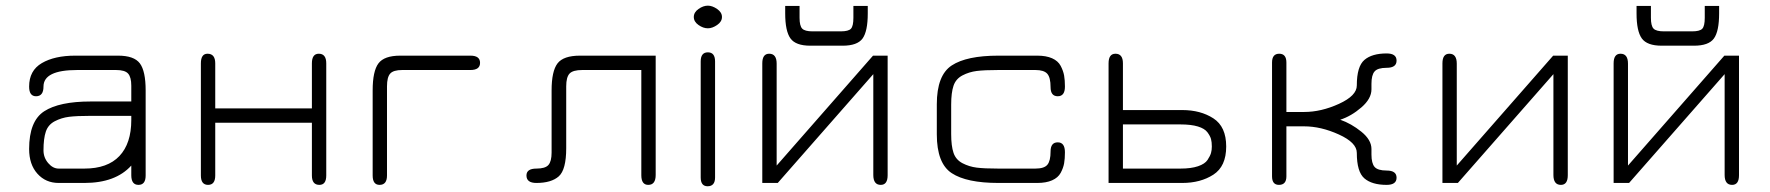

<svg xmlns="http://www.w3.org/2000/svg" viewBox="-20 -647 6261 679"><path d="M300.8 -237.3Q251 -237.3 224.1 -233.9Q197.3 -230.5 173.8 -218.3Q150.4 -206.1 142.1 -181.6Q133.8 -157.2 133.8 -115.2Q133.8 -89.8 150.4 -70.3Q167 -50.8 187.5 -50.8H278.3Q360.4 -50.8 402.3 -95.2Q444.3 -139.6 444.3 -222.7V-237.3ZM300.8 -288.1H444.3V-343.8Q444.3 -374 433.1 -386.7Q421.9 -399.4 390.6 -399.4H252.9Q133.8 -399.4 133.8 -340.8Q133.8 -306.6 107.4 -306.6Q83 -306.6 83 -340.8Q83 -397.5 127.9 -423.8Q172.9 -450.2 246.1 -450.2H397.5Q454.1 -450.2 474.6 -422.9Q495.1 -395.5 495.1 -327.1V-26.4Q495.1 6.8 469.7 6.8Q444.3 6.8 444.3 -27.3V-61.5Q388.7 0 278.3 0H187.5Q141.6 0 112.3 -32.7Q83 -65.4 83 -120.1Q83 -218.8 136.2 -253.4Q189.5 -288.1 300.8 -288.1Z M741.2 -26.4Q741.2 6.8 715.8 6.8Q690.4 6.8 690.4 -26.4V-422.9Q690.4 -457 713.9 -457Q741.2 -457 741.2 -422.9V-263.7H1083V-422.9Q1083 -457 1107.4 -457Q1133.8 -457 1133.8 -422.9V-26.4Q1133.8 6.8 1109.4 6.8Q1083 6.8 1083 -26.4V-212.9H741.2Z M1402.3 -399.4Q1371.1 -399.4 1359.9 -386.7Q1348.6 -374 1348.6 -341.8V-26.4Q1348.6 6.8 1322.3 6.8Q1297.9 6.8 1297.9 -26.4V-327.1Q1297.9 -395.5 1318.4 -422.9Q1338.9 -450.2 1395.5 -450.2H1643.6Q1677.7 -450.2 1677.7 -424.8Q1677.7 -399.4 1643.6 -399.4Z M2298.8 -28.3Q2298.8 6.8 2272.5 6.8Q2248 6.8 2248 -27.3V-399.4H2039.1Q2005.9 -399.4 1994.1 -386.7Q1982.4 -374 1982.4 -341.8V-123Q1982.4 -46.9 1956.1 -23.4Q1929.7 0 1877 0Q1841.8 0 1841.8 -26.4Q1841.8 -50.8 1877 -50.8Q1908.2 -50.8 1919.4 -63.5Q1930.7 -76.2 1930.7 -107.4V-327.1Q1930.7 -395.5 1951.7 -422.9Q1972.7 -450.2 2031.2 -450.2H2298.8Z M2482.4 11.7Q2458 11.7 2458 -19.5V-429.7Q2458 -461.9 2483.4 -461.9Q2508.8 -461.9 2508.8 -429.7V-19.5Q2508.8 11.7 2482.4 11.7ZM2483.4 -627Q2499 -627 2516.1 -615.2Q2533.2 -603.5 2533.2 -586.9Q2533.2 -570.3 2516.1 -558.6Q2499 -546.9 2483.4 -546.9Q2466.8 -546.9 2450.2 -558.6Q2433.6 -570.3 2433.6 -586.9Q2433.6 -603.5 2450.2 -615.2Q2466.8 -627 2483.4 -627Z M3048.8 -599.6Q3048.8 -536.1 3030.3 -510.7Q3011.7 -485.4 2960 -485.4H2845.7Q2793.9 -485.4 2775.4 -511.2Q2756.8 -537.1 2756.8 -599.6V-626H2807.6V-584Q2807.6 -555.7 2816.9 -545.9Q2826.2 -536.1 2853.5 -536.1H2953.1Q2980.5 -536.1 2989.3 -545.4Q2998 -554.7 2998 -584V-626H3048.8ZM3119.1 -450.2V-27.3Q3119.1 6.8 3094.7 6.8Q3068.4 6.8 3068.4 -28.3V-384.8L2730.5 0H2675.8V-422.9Q2675.8 -457 2700.2 -457Q2726.6 -457 2726.6 -421.9V-61.5L3067.4 -450.2Z M3648.4 0H3510.7Q3398.4 0 3345.7 -34.7Q3293 -69.3 3293 -171.9V-278.3Q3293 -380.9 3345.7 -415.5Q3398.4 -450.2 3510.7 -450.2H3648.4Q3679.7 -450.2 3700.7 -440.9Q3721.7 -431.6 3731 -414.1Q3740.2 -396.5 3743.2 -379.9Q3746.1 -363.3 3746.1 -340.8Q3746.1 -306.6 3720.7 -306.6Q3695.3 -306.6 3695.3 -338.9Q3695.3 -373 3683.6 -386.2Q3671.9 -399.4 3641.6 -399.4H3510.7Q3460.9 -399.4 3434.1 -396Q3407.2 -392.6 3383.8 -380.4Q3360.4 -368.2 3352.1 -343.8Q3343.8 -319.3 3343.8 -277.3V-172.9Q3343.8 -130.9 3352.1 -106.4Q3360.4 -82 3383.8 -69.8Q3407.2 -57.6 3434.1 -54.2Q3460.9 -50.8 3510.7 -50.8H3641.6Q3672.9 -50.8 3684.1 -64.5Q3695.3 -78.1 3695.3 -111.3Q3695.3 -143.6 3720.7 -143.6Q3746.1 -143.6 3746.1 -108.4Q3746.1 -85.9 3743.2 -69.3Q3740.2 -52.7 3731 -35.6Q3721.7 -18.6 3700.7 -9.3Q3679.7 0 3648.4 0Z M4154.3 -50.8Q4192.4 -50.8 4216.8 -59.1Q4241.2 -67.4 4250.5 -81.5Q4259.8 -95.7 4262.7 -106Q4265.6 -116.2 4265.6 -128.9Q4265.6 -144.5 4262.7 -155.3Q4259.8 -166 4250 -179.2Q4240.2 -192.4 4216.3 -199.7Q4192.4 -207 4154.3 -207H3951.2V-50.8ZM3900.4 0V-422.9Q3900.4 -457 3924.8 -457Q3951.2 -457 3951.2 -422.9V-257.8H4161.1Q4225.6 -257.8 4271 -228.5Q4316.4 -199.2 4316.4 -128.9Q4316.4 -58.6 4271 -29.3Q4225.6 0 4161.1 0Z M4591.8 -200.2H4529.3V-23.4Q4529.3 6.8 4502.9 6.8Q4478.5 6.8 4478.5 -23.4V-425.8Q4478.5 -457 4503.9 -457Q4529.3 -457 4529.3 -425.8V-251H4591.8Q4652.3 -251 4715.3 -279.8Q4778.3 -308.6 4778.3 -344.7Q4778.3 -412.1 4805.2 -435.1Q4832 -458 4883.8 -458Q4918.9 -458 4918.9 -432.6Q4918.9 -407.2 4883.8 -407.2Q4852.5 -407.2 4841.3 -394.5Q4830.1 -381.8 4830.1 -350.6V-331.1Q4830.1 -297.9 4794.4 -267.1Q4758.8 -236.3 4719.7 -223.6Q4758.8 -210 4794.4 -181.2Q4830.1 -152.3 4830.1 -120.1V-100.6Q4830.1 -69.3 4841.3 -56.6Q4852.5 -43.9 4883.8 -43.9Q4918.9 -43.9 4918.9 -18.6Q4918.9 6.8 4883.8 6.8Q4832 6.8 4805.2 -16.1Q4778.3 -39.1 4778.3 -106.4Q4778.3 -142.6 4714.8 -171.4Q4651.4 -200.2 4591.8 -200.2Z M5524.4 -450.2V-27.3Q5524.4 6.8 5500 6.8Q5473.6 6.8 5473.6 -28.3V-384.8L5135.7 0H5081.1V-422.9Q5081.1 -457 5105.5 -457Q5131.8 -457 5131.8 -421.9V-61.5L5472.7 -450.2Z M6059.6 -599.6Q6059.6 -536.1 6041 -510.7Q6022.5 -485.4 5970.7 -485.4H5856.4Q5804.7 -485.4 5786.1 -511.2Q5767.6 -537.1 5767.6 -599.6V-626H5818.4V-584Q5818.4 -555.7 5827.6 -545.9Q5836.9 -536.1 5864.3 -536.1H5963.9Q5991.2 -536.1 6000 -545.4Q6008.8 -554.7 6008.8 -584V-626H6059.6ZM6129.9 -450.2V-27.3Q6129.9 6.8 6105.5 6.8Q6079.1 6.8 6079.1 -28.3V-384.8L5741.2 0H5686.5V-422.9Q5686.5 -457 5710.9 -457Q5737.3 -457 5737.3 -421.9V-61.5L6078.1 -450.2Z"/></svg>

Font: Jura
Style: Book
Weight: 400
Version: Version 2.3